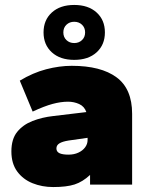

<svg xmlns="http://www.w3.org/2000/svg" viewBox="-20 -746 600 776"><path d="M195 10Q150 10 111.5 -5.5Q73 -21 49.5 -53Q26 -85 26 -134Q26 -184 49.5 -213Q73 -242 111.5 -257Q150 -272 195 -277L329 -293Q321 -316 300 -325.5Q279 -335 255 -335Q226 -335 192.5 -326Q159 -317 112 -295L60 -420Q113 -452 166.5 -466Q220 -480 270 -480Q388 -480 451 -433.5Q514 -387 514 -286V0H344V-39Q314 -11 281.5 -0.5Q249 10 195 10ZM257 -121Q279 -121 296.5 -129Q314 -137 324 -150.5Q334 -164 334 -180V-189L257 -178Q232 -174 220 -166.5Q208 -159 208 -146Q208 -133 220 -127Q232 -121 257 -121ZM280 -504Q223 -504 189.5 -534.5Q156 -565 156 -615Q156 -665 189.5 -695.5Q223 -726 280 -726Q337 -726 370.5 -695.5Q404 -665 404 -615Q404 -565 370.5 -534.5Q337 -504 280 -504ZM280 -572Q299 -572 311.5 -584Q324 -596 324 -615Q324 -634 311.5 -646Q299 -658 280 -658Q261 -658 248.5 -646Q236 -634 236 -615Q236 -596 248.5 -584Q261 -572 280 -572Z"/></svg>

Font: Gantari Black
Style: Regular
Weight: 900
Version: Version 1.000